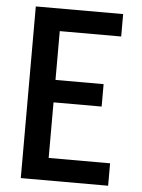

<svg xmlns="http://www.w3.org/2000/svg" viewBox="-53 -777 605 819"><g transform="rotate(5 250.0 -367.5)"><path d="M67 0V-735H441V-639H178V-430H384V-334H178V-96H441V0Z"/></g></svg>

Font: Iosevka Term
Style: Bold
Weight: 700
Monospace: yes
Designer: Belleve Invis
Foundry: Belleve Invis
Version: Version 30.0.1